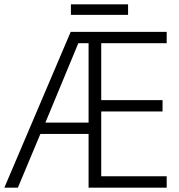

<svg xmlns="http://www.w3.org/2000/svg" viewBox="-21 -860 819 880"><path d="M743 0H385V-246H164L61 0H-1L303 -714H743V-662H443V-401H724V-349H443V-52H743ZM187 -298H385V-662H338ZM566 -840V-792H304V-840Z"/></svg>

Font: Noto Sans Display Light
Style: Regular
Weight: 300
Designer: Monotype Design Team
Foundry: Monotype Imaging Inc.
Version: Version 2.003